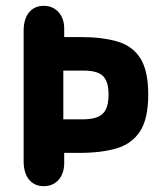

<svg xmlns="http://www.w3.org/2000/svg" viewBox="-20 -627 550 658"><path d="M200 -500V-529Q200 -564 180.5 -585.5Q161 -607 130 -607Q98 -607 79.5 -584.5Q61 -562 61 -521V-75Q61 -34 79.5 -11.5Q98 11 130 11Q162 11 181 -11Q200 -33 200 -68V-103H251Q327 -103 379.5 -118.5Q432 -134 460 -177Q488 -220 488 -303Q488 -384 461.5 -426.5Q435 -469 383 -484.5Q331 -500 256 -500ZM197 -218V-385H267Q314 -385 333 -366.5Q352 -348 352 -303Q352 -272 343.5 -253.5Q335 -235 315.5 -226.5Q296 -218 263 -218Z"/></svg>

Font: Beiruti ExtraBold
Style: Regular
Weight: 800
Designer: Arlette Boutros
Foundry: Boutros
Version: Version 1.41